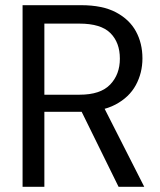

<svg xmlns="http://www.w3.org/2000/svg" viewBox="-20 -720 617 740"><path d="M67 0V-700H293Q375 -700 427 -672.5Q479 -645 504 -599Q529 -553 529 -495Q529 -439 503.5 -392Q478 -345 425 -317Q372 -289 289 -289H151V0ZM437 0 283 -313H377L536 0ZM151 -355H287Q367 -355 404.5 -394Q442 -433 442 -494Q442 -556 405.5 -592.5Q369 -629 286 -629H151Z"/></svg>

Font: DM Sans 28pt
Style: Regular
Weight: 400
Version: Version 4.004;gftools[0.9.30]